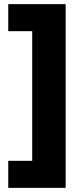

<svg xmlns="http://www.w3.org/2000/svg" viewBox="-20 -770 386 930"><path d="M298 -750V140H20V9H136V-619H20V-750Z"/></svg>

Font: Tektur
Style: Bold
Weight: 700
Designer: Adam Jagosz
Foundry: Adam Jagosz
Version: Version 1.005;gftools[0.9.30]